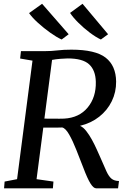

<svg xmlns="http://www.w3.org/2000/svg" viewBox="-20 -1020 695 1040"><path d="M2 0 5 -36.5 72.5 -49.5 156 -691.5 89 -703 93.5 -743H222Q259 -743 291.5 -747Q324 -751 366 -751Q497 -751 552.5 -707.5Q608 -664 609 -578Q609.5 -521 585.5 -471.8Q561.5 -422.5 517.5 -387.8Q473.5 -353 413.5 -338.5Q431 -331 447.2 -310.2Q463.5 -289.5 478 -263Q492.5 -236.5 503.8 -211.2Q515 -186 522.5 -169.5Q543.5 -120.5 556.5 -92.2Q569.5 -64 584.2 -52Q599 -40 624.5 -39.5L619.5 0H500.5Q486.5 0 470 -26.2Q453.5 -52.5 431.5 -111Q412.5 -160 393.2 -208.8Q374 -257.5 354.5 -291.5Q335 -325.5 317 -329.5Q313.5 -329 295.5 -329Q277.5 -329 254.8 -328.8Q232 -328.5 214.5 -329L178 -49.5L269.5 -36.5L266.5 0ZM347 -703.5Q335 -703.5 308.5 -701.5Q282 -699.5 262 -695.5L220.5 -377.5Q237.5 -377.5 260.5 -377.2Q283.5 -377 302.5 -377Q321.5 -377 327 -377.5Q409 -382 455 -437.8Q501 -493.5 499 -577Q497.5 -639.5 462.8 -671.5Q428 -703.5 347 -703.5ZM565.5 -834.5 526.5 -806Q500 -818 467 -842.8Q434 -867.5 404.8 -896.5Q375.5 -925.5 359.5 -950L427 -999.5ZM352 -834.5 314 -806Q287 -818 252.2 -842.8Q217.5 -867.5 186 -896Q154.5 -924.5 137.5 -949L208 -999.5Z"/></svg>

Font: Merriweather Text Regular
Style: Italic
Weight: 400
Italic angle: -7.8°
Designer: Eben Sorkin
Foundry: Eben Sorkin
Version: Version 2.100; ttfautohint (v1.7.19-72a1) -l 8 -r 50 -G 200 